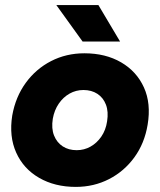

<svg xmlns="http://www.w3.org/2000/svg" viewBox="-20 -721 627 753"><path d="M277 12Q195 12 133.5 -23.5Q72 -59 43.5 -122.5Q15 -186 28 -268Q41 -341 81 -396Q121 -451 180.5 -481.5Q240 -512 311 -512Q394 -512 455 -476.5Q516 -441 544.5 -378Q573 -315 559 -232Q547 -159 507 -104Q467 -49 407.5 -18.5Q348 12 277 12ZM281 -132Q310 -132 335 -146Q360 -160 377.5 -185.5Q395 -211 400 -245Q406 -283 395.5 -310.5Q385 -338 362 -353Q339 -368 307 -368Q278 -368 253 -354Q228 -340 210.5 -314.5Q193 -289 187 -255Q181 -217 192 -189.5Q203 -162 226 -147Q249 -132 281 -132ZM304 -558 201 -701H366L451 -558Z"/></svg>

Font: Figtree Light ExtraBold
Style: Italic
Weight: 800
Italic angle: -9.5°
Version: Version 2.001;gftools[0.9.30]